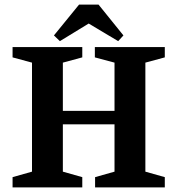

<svg xmlns="http://www.w3.org/2000/svg" viewBox="-20 -820 776 840"><path d="M35 0V-45L120 -69V-546L35 -569V-614H340V-569L255 -546V-335H481V-546L395 -569V-614H701V-569L616 -546V-69L701 -45V0H396V-45L481 -69V-276H255V-69L340 -45V0ZM242 -640 216 -665 326 -800H411L520 -665L497 -640L368 -717Z"/></svg>

Font: Manuale
Style: Regular
Weight: 400
Designer: Eduardo Tunni / Pablo Cosgaya
Foundry: Eduardo Tunni / Pablo Cosgaya
Version: Version 1.002